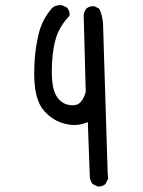

<svg xmlns="http://www.w3.org/2000/svg" viewBox="-20 -584 540 726"><path d="M347.7 120.6Q350.1 121.1 351.6 121.1Q353 121.1 354.5 121.1Q356 121.1 358.2 120.8Q360.4 120.6 362.5 120.1Q364.7 119.6 366.9 118.9Q369.1 118.2 371.1 117.2Q375 115.2 378.4 112.3L389.2 90.8L387.2 72.3L369.6 -493.2Q367.7 -525.4 355 -551.3L337.9 -560.1Q335 -560.5 330.6 -560.5Q326.2 -560.5 319.6 -558.6Q313 -556.6 306.6 -551.8Q298.3 -541 296.4 -527.3L304.2 -236.8Q296.9 -209.5 283.7 -196.8Q273.4 -186 254.9 -186Q219.2 -186 198.2 -213.9Q181.2 -235.8 177.2 -279.8Q175.8 -297.4 175.8 -313Q175.8 -344.7 179.2 -376.5Q185.1 -429.7 200.2 -462.9Q214.8 -495.1 242.7 -524.4Q243.2 -526.4 243.2 -531Q243.2 -535.6 241 -542.5Q238.8 -549.3 233.4 -555.2L215.3 -564Q210.9 -564.5 207 -564.5Q203.1 -564.5 199.7 -564Q196.3 -563.5 192.9 -562.5Q189.5 -561.5 186.5 -560.1Q180.2 -557.1 175.3 -551.8Q138.7 -508.8 126.2 -455.8Q113.8 -402.8 110.8 -354Q109.4 -330.1 109.4 -308.6Q109.4 -287.1 110.4 -275.4Q111.3 -263.7 111.8 -258.5Q112.3 -253.4 113 -248.5Q113.8 -243.7 114.7 -239Q115.7 -234.4 116.7 -229.7Q117.7 -225.1 118.7 -220.7Q121.1 -211.9 125.2 -200.9Q129.4 -189.9 136.2 -178.7Q147.5 -161.6 166 -146Q191.9 -124.5 223.1 -116.7Q243.7 -111.3 261.2 -111.3Q283.2 -111.3 306.2 -120.1L312 -122.6L319.8 87.4Q321.8 101.1 330.1 111.8Z"/></svg>

Font: Bakudai
Style: Light
Weight: 300
Version: Version 1.48